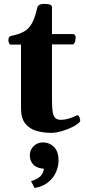

<svg xmlns="http://www.w3.org/2000/svg" viewBox="-20 -658 437 972"><path d="M240.2 14.6Q199.2 14.6 164.1 4.4Q128.9 -5.9 107.7 -32.7Q86.4 -59.6 86.4 -108.9V-432.1H34.2Q28.8 -432.6 25.6 -440.2Q22.5 -447.8 22.5 -453.6Q22.5 -472.2 34.7 -476.1Q76.2 -483.9 101.6 -498.3Q127 -512.7 142.3 -541.3Q157.7 -569.8 168.5 -619.1Q170.4 -627.4 178.5 -632.8Q186.5 -638.2 206.1 -638.2Q227.1 -638.2 235.1 -633.5Q243.2 -628.9 243.2 -621.6V-485.4H351.1Q356.9 -484.9 359.9 -479.7Q362.8 -474.6 362.8 -468.8Q362.8 -452.6 358.2 -442.9Q353.5 -433.1 348.1 -433.1H243.2V-152.3Q243.2 -110.8 247.3 -89.1Q251.5 -67.4 261.5 -59.3Q271.5 -51.3 288.6 -51.3Q305.7 -51.3 327.4 -57.4Q349.1 -63.5 367.2 -73.2Q374.5 -77.1 379.4 -69.6Q384.3 -62 385.7 -52.7Q387.2 -43.5 383.8 -41Q371.6 -27.3 345.9 -14.6Q320.3 -2 291.5 6.3Q262.7 14.6 240.2 14.6ZM196.8 63Q231 63 253.7 86.2Q276.4 109.4 276.4 154.8Q276.4 183.6 263.7 213.1Q251 242.7 224.1 264.6Q197.3 286.6 154.8 293.5L137.2 258.8Q167.5 251 185.3 233.4Q203.1 215.8 203.6 180.7L211.9 196.8Q170.4 195.8 150.6 177Q130.9 158.2 130.9 128.4Q130.9 101.1 150.1 82Q169.4 63 196.8 63Z"/></svg>

Font: Gelasio
Style: Regular
Weight: 400
Designer: Eben Sorkin
Foundry: Eben Sorkin
Version: Version 1.008